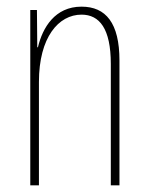

<svg xmlns="http://www.w3.org/2000/svg" viewBox="-20 -557 448 577"><path d="M225 -537C145 -537 108 -474 94 -415H92L91 -527H71V0H97V-311C97 -445 156 -513 225 -513C279 -513 313 -471 313 -365V0H339V-375C339 -488 298 -537 225 -537Z"/></svg>

Font: Noto Sans Myanmar UI ExtraCondensed Thin
Style: Regular
Weight: 100
Width: 2
Designer: Monotype Design Team
Foundry: Monotype Imaging Inc.
Version: Version 2.103